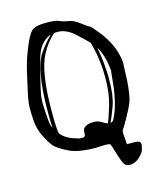

<svg xmlns="http://www.w3.org/2000/svg" viewBox="-120 -761 817 986"><g transform="rotate(-15 288.0 -268.0)"><path d="M263.7 -75.2C263.7 -64.8 260.6 -58.9 254.4 -57.6L253.4 -57.1L240.2 -56.6C232.7 -56.6 217.4 -60.9 194.3 -69.3C171.2 -77.8 152.2 -90.7 137.2 -107.9C134.3 -116.4 132.3 -130.9 131.3 -151.6C130.4 -172.3 129.9 -197.9 129.9 -228.5C129.9 -366.2 145 -464.2 175.3 -522.5C195.1 -560.2 218.8 -590.8 246.1 -614.3C251.6 -614.9 257.5 -615.2 263.7 -615.2C294.6 -615.2 324.4 -602.1 353 -575.7C381.7 -549.3 402.2 -529.8 414.6 -517.1C431.8 -455.6 440.4 -394.5 440.4 -334L440.9 -332C440.9 -272.5 434.9 -222.7 422.9 -182.6C410.8 -141.9 400.7 -112.5 392.6 -94.2C386.7 -95.9 377.4 -100.6 364.7 -108.4C352.1 -116.2 339.4 -120.1 326.7 -120.1C284.7 -120.1 263.7 -107.7 263.7 -83ZM502.9 34.2H459.5L455.1 -24.9C455.1 -34.7 456.6 -41.2 459.7 -44.4C462.8 -47.7 472.8 -64.4 489.7 -94.5C506.7 -124.6 519.1 -149.7 527.1 -169.9C535.1 -190.1 541 -226.1 544.9 -277.8L548.8 -377.4C543.9 -438.6 517.7 -498.5 470.2 -557.1L453.1 -577.1C451.2 -579.1 449.1 -581.7 446.8 -585C444.2 -587.9 442.1 -590.1 440.7 -591.6C439.2 -593 437.6 -594.5 435.8 -595.9C434 -597.4 432.5 -598.5 431.2 -599.1C429.9 -599.8 427.8 -600.7 425 -601.8C422.3 -602.9 410.7 -611.3 390.4 -627C370 -642.6 351.1 -651.7 333.5 -654.3C315.9 -656.9 300.6 -661.1 287.6 -667C274.6 -672.9 251.8 -675.8 219.2 -675.8C186.7 -675.8 163.3 -671.5 149.2 -662.8C135 -654.2 119 -628.3 101.1 -585C83.2 -541.7 69.8 -501.1 61 -463.1C52.2 -425.2 44.1 -389.2 36.6 -355C29.1 -320.8 25.4 -293.4 25.4 -272.7C25.4 -252 26.4 -228.4 28.3 -201.7C30.3 -175 38.2 -147.4 52.2 -118.9C66.2 -90.4 79.2 -69.9 91.1 -57.4C102.9 -44.8 125.4 -30.4 158.4 -13.9C191.5 2.5 237.8 10.7 297.4 10.7L352.5 8.8C365.9 8.8 373.9 10.3 376.7 13.2C379.5 16.1 385.5 33.4 394.8 65.2C404.1 96.9 411.8 117.4 418 126.7C424.2 136 434.8 140.6 450 140.6C465.1 140.6 480.3 134.4 495.6 121.8C510.9 109.3 521 96.7 525.9 84L532.2 55.7C532.2 41.3 522.5 34.2 502.9 34.2ZM95.7 -282.7C95.7 -295.7 96.7 -309 98.6 -322.5C100.6 -336 108.2 -369.7 121.3 -423.6C134.5 -477.5 145.1 -514.6 153.1 -534.9C161.1 -555.3 171.9 -571.9 185.5 -585C199.2 -598 213.1 -606.4 227.1 -610.4C202.3 -585.6 181 -560.2 163.1 -534.2C127.6 -482.7 109.9 -381.8 109.9 -231.4C109.9 -204.4 110.5 -175.8 111.8 -145.5C108.2 -153.3 105.6 -161 104 -168.5C102.4 -175.9 100.6 -193.6 98.6 -221.4C96.7 -249.3 95.7 -269.7 95.7 -282.7ZM440.9 -483.4C461.4 -449.9 474 -406.6 478.5 -353.5L468.8 -259.3C460.9 -208.8 451.7 -169.9 440.9 -142.6C430.2 -115.2 422.5 -100.3 418 -97.7C413.4 -95.1 409.5 -93.4 406.2 -92.8C415 -110.7 425.8 -137 438.5 -171.9C451.2 -206.7 457.5 -252.8 457.5 -310.3C457.5 -367.8 452 -425.5 440.9 -483.4Z"/></g></svg>

Font: Drukaatie burti
Style: Regular
Weight: 400
Version: Version 0.14.4